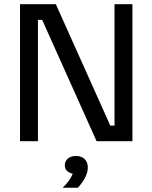

<svg xmlns="http://www.w3.org/2000/svg" viewBox="-20 -670 723 911"><path d="M160 0V-575.8H180L438.3 0H608.3V-650H523.3V-74.2H503.3L245 -650H75V0ZM349.2 220.8C373.3 195 396.7 159.2 396.7 125.8C396.7 91.7 376.7 70 340 70C307.5 70 287.5 89.2 287.5 114.2C287.5 137.5 305 150 325 154.2C318.3 173.3 297.5 203.3 279.2 218.3V220.8Z"/></svg>

Font: Familjen Grotesk
Style: Regular
Weight: 400
Designer: Anders Wikstroem, Jonas Baeckman, Matilda Gysing, Kristian Moeller
Foundry: Familjen STHLM AB
Version: Version 2.000